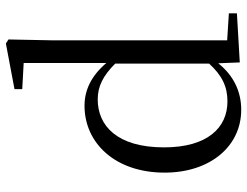

<svg xmlns="http://www.w3.org/2000/svg" viewBox="-116 -730 860 669"><g transform="rotate(-90 314.5 -395.0)"><path d="M432 10 603 0V-28L509 -34V-644L512 -796L498 -805L339 -775V-748L430 -743V-455C384 -509 334 -531 281 -531C151 -531 48 -424 48 -252C48 -93 140 15 267 15C330 15 386 -11 429 -65ZM428 -97C386 -51 347 -33 296 -33C205 -33 136 -102 136 -254C136 -418 212 -485 303 -485C348 -485 385 -467 428 -424Z"/></g></svg>

Font: Harano Aji Mincho TW
Style: Regular
Weight: 400
Foundry: Masamichi Hosoda
Version: HaranoAjiMinchoTW-Regular version 20230610;ttx 4.39.4